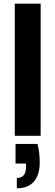

<svg xmlns="http://www.w3.org/2000/svg" viewBox="-20 -735 299 1039"><path d="M60 0V-715H200V0ZM71 284V228Q97 228 109 212.5Q121 197 121 165V150H64V44H183Q190 71 192.5 97Q195 123 195 146Q195 210 164 247Q133 284 71 284Z"/></svg>

Font: DM Sans 28pt ExtraBold
Style: Regular
Weight: 800
Version: Version 4.004;gftools[0.9.30]